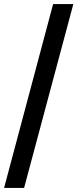

<svg xmlns="http://www.w3.org/2000/svg" viewBox="-20 -820 379 940"><path d="M240 -800H339L98 100H0Z"/></svg>

Font: Albert Sans Medium
Style: Regular
Weight: 500
Designer: Andreas Rasmussen
Foundry: a.Foundry
Version: Version 1.025